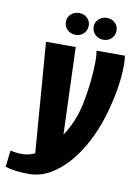

<svg xmlns="http://www.w3.org/2000/svg" viewBox="-136 -709 628 884"><g transform="rotate(10 178.5 -267.0)"><path d="M61 118Q28 118 0.5 114.5Q-27 111 -49 104L-40 27Q-30 29 -16.5 31Q-3 33 16 33Q57 33 97 6Q137 -21 170.5 -64.5Q204 -108 225 -157Q242 -196 252.5 -247Q263 -298 268.5 -351Q274 -404 274 -448Q274 -463 273 -474.5Q272 -486 270 -495H403Q406 -478 406 -449Q406 -396 395 -332Q384 -268 364 -203.5Q344 -139 314 -82Q285 -26 246 19Q207 64 160.5 91Q114 118 61 118ZM77 52 34 -495H173L190 -15ZM162 -550Q139 -550 123.5 -565Q108 -580 108 -602Q108 -623 123.5 -637.5Q139 -652 162 -652Q185 -652 200 -637.5Q215 -623 215 -602Q215 -580 200 -565Q185 -550 162 -550ZM292 -550Q269 -550 253.5 -565Q238 -580 238 -602Q238 -623 253.5 -637.5Q269 -652 292 -652Q315 -652 330 -637.5Q345 -623 345 -602Q345 -580 330 -565Q315 -550 292 -550Z"/></g></svg>

Font: Alumni Sans ExtraBold
Style: Italic
Weight: 800
Italic angle: -8°
Designer: Robert E. Leuschke
Foundry: Robert E. Leuschke
Version: Version 1.016